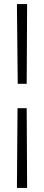

<svg xmlns="http://www.w3.org/2000/svg" viewBox="-20 -753 216 942"><path d="M67 -342 63 -733H113L111 -342ZM63 169 66 -222H111L113 169Z"/></svg>

Font: Ruluko
Style: Regular
Weight: 400
Designer: Ana Sanfelippo, Angelica Diaz, Meme Hernandez
Foundry: Ana Sanfelippo, Angelica Diaz y Meme Hernandez
Version: Version 1.001